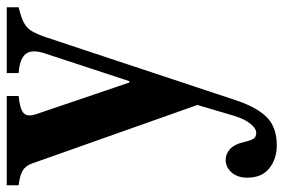

<svg xmlns="http://www.w3.org/2000/svg" viewBox="-159 -411 822 556"><g transform="rotate(-90 252.0 -133.0)"><path d="M109 257.5Q70 257.5 42.8 236Q15.5 214.5 15.5 172Q15.5 143.5 30.8 126.5Q46 109.5 67 109.5Q84.5 109.5 98.2 122Q112 134.5 118 160Q123.5 183.5 128.8 190.8Q134 198 145 198Q158.5 198 172.2 180.5Q186 163 195 132.5L226 27.5L57 -450Q50.5 -469 36.8 -477.8Q23 -486.5 -6.5 -490V-524.5H252V-490Q214 -486.5 202.5 -475.5Q191 -464.5 199 -440.5L291 -169.5H295L374.5 -411.5Q388 -450 374.5 -468.5Q361 -487 318.5 -490V-524.5H509V-490Q479.5 -483 463.8 -474.5Q448 -466 439.5 -451.2Q431 -436.5 422 -410.5L239.5 139.5Q218.5 203 187.5 231.5Q158.5 257.5 109 257.5Z"/></g></svg>

Font: Libre Caslon Condensed
Style: Bold
Weight: 700
Designer: Pablo Impallari, Rodrigo Fuenzalida, Katja Schimmel, Ertekin Erdin
Foundry: Pablo Impallari, Rodrigo Fuenzalida
Version: Version 2.000; ttfautohint (v1.8.4.7-5d5b);gftools[0.9.33]